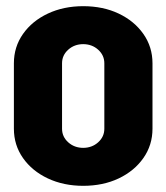

<svg xmlns="http://www.w3.org/2000/svg" viewBox="-20 -646 539 622"><path d="M318 -228V-442H474V-228ZM25 -228V-442H181V-228ZM25 -441Q25 -494 54.5 -536Q84 -578 135 -602Q186 -626 250 -626V-503Q221 -503 201 -485Q181 -467 181 -441ZM474 -441H318Q318 -467 298 -485Q278 -503 249 -503V-626Q314 -626 364.5 -602Q415 -578 444.5 -536Q474 -494 474 -441ZM25 -229H181Q181 -203 201 -185Q221 -167 250 -167V-44Q186 -44 135 -68Q84 -92 54.5 -134Q25 -176 25 -229ZM474 -229Q474 -176 444.5 -134Q415 -92 364.5 -68Q314 -44 249 -44V-167Q278 -167 298 -185Q318 -203 318 -229Z"/></svg>

Font: Akshar Light
Style: Bold
Weight: 700
Version: Version 1.100